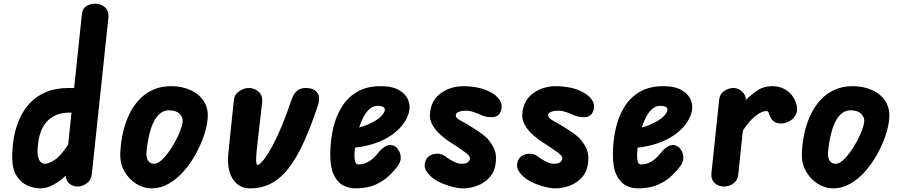

<svg xmlns="http://www.w3.org/2000/svg" viewBox="-20 -1024 4940 1054"><path d="M201.5 10Q165.5 10 129.8 -6Q94 -22 70.5 -59.5Q47 -97 47 -161.5Q47 -214.5 56.2 -268.5Q65.5 -322.5 87 -371.2Q108.5 -420 144.2 -458.2Q180 -496.5 232.8 -518.8Q285.5 -541 358 -541H387L429.5 -945.5Q433 -978 455 -991Q477 -1004 502 -1004Q534.5 -1004 556.8 -983.5Q579 -963 575 -926L484 -67.5Q480.5 -34.5 455.8 -17.2Q431 0 406 0Q383.5 0 364.2 -13.2Q345 -26.5 341 -55L340.5 -59.5Q310.5 -30.5 274 -10.2Q237.5 10 201.5 10ZM226.5 -125Q248 -125 280.2 -146.2Q312.5 -167.5 354 -229.5L372.5 -406H364.5Q317.5 -406 285.8 -391.5Q254 -377 234 -353Q214 -329 203.8 -300.2Q193.5 -271.5 189.8 -242.2Q186 -213 186 -188.5Q186 -164 196 -144.5Q206 -125 226.5 -125Z M811 10Q768 10 727.5 -15.2Q687 -40.5 662.2 -84.8Q637.5 -129 640.5 -186Q643 -242 655 -295.5Q667 -349 689 -395.2Q711 -441.5 743.8 -476.5Q776.5 -511.5 820.2 -531.2Q864 -551 920 -551Q978.5 -551 1026.5 -529.2Q1074.5 -507.5 1100.5 -465.8Q1126.5 -424 1119 -364Q1115 -324.5 1098 -275.2Q1081 -226 1053.2 -176Q1025.5 -126 988.5 -83.8Q951.5 -41.5 906.5 -15.8Q861.5 10 811 10ZM826.5 -125Q843.5 -125 863.2 -141.8Q883 -158.5 903 -185.5Q923 -212.5 940 -243.5Q957 -274.5 968.5 -303.8Q980 -333 982.5 -353.5Q986 -379 966.2 -398.8Q946.5 -418.5 908.5 -418.5Q882.5 -418.5 863 -404.2Q843.5 -390 829.5 -365.5Q815.5 -341 806.2 -310.2Q797 -279.5 791.5 -246.2Q786 -213 783.5 -182Q783 -168 787 -154.8Q791 -141.5 800.8 -133.2Q810.5 -125 826.5 -125Z M1353.5 10Q1309 10 1280.2 -15.2Q1251.5 -40.5 1239.5 -83Q1227.5 -125.5 1233 -178L1264 -476Q1267.5 -507 1294 -524Q1320.5 -541 1346 -541Q1377 -541 1400.2 -519.8Q1423.5 -498.5 1419 -460.5L1394 -243Q1388 -191 1386.5 -164.2Q1385 -137.5 1387.5 -128Q1390 -118.5 1396.5 -118.5Q1401.5 -118.5 1417.2 -135Q1433 -151.5 1457.5 -191.5Q1482 -231.5 1513.2 -301Q1544.5 -370.5 1580 -476Q1591.5 -509 1609.8 -525Q1628 -541 1659.5 -541Q1700.5 -541 1720.2 -517Q1740 -493 1725.5 -446Q1687.5 -332 1649 -246.5Q1610.5 -161 1567 -104Q1523.5 -47 1471.2 -18.5Q1419 10 1353.5 10Z M1929.5 10Q1896 10 1864.2 -6.2Q1832.5 -22.5 1812.5 -64Q1792.5 -105.5 1793 -181Q1794 -256 1809.8 -323Q1825.5 -390 1858.8 -441.5Q1892 -493 1944.8 -522.2Q1997.5 -551.5 2072.5 -551Q2138 -550.5 2175.8 -526.2Q2213.5 -502 2224.2 -465Q2235 -428 2218.5 -387.5Q2203.5 -351.5 2175.8 -322Q2148 -292.5 2110 -270Q2072 -247.5 2026 -233.2Q1980 -219 1928.5 -213.5Q1928 -205.5 1927.2 -197.2Q1926.5 -189 1926 -182Q1925.5 -170 1926.2 -155.8Q1927 -141.5 1931.8 -131.5Q1936.5 -121.5 1946.5 -121.5Q1968.5 -121.5 1986 -128.2Q2003.5 -135 2017.2 -145.5Q2031 -156 2040.8 -167Q2050.5 -178 2057 -186Q2079.5 -214 2103.5 -224.2Q2127.5 -234.5 2152 -218.5Q2163 -209.5 2171.8 -193Q2180.5 -176.5 2179.8 -155Q2179 -133.5 2161 -109Q2146 -89 2117.8 -61Q2089.5 -33 2043.8 -11.5Q1998 10 1929.5 10ZM1951.5 -324Q1974 -330 1996.8 -339.5Q2019.5 -349 2039.8 -361Q2060 -373 2073.8 -387.2Q2087.5 -401.5 2092 -417.5Q2095 -429 2085 -436Q2075 -443 2053 -443Q2029 -443 2009.8 -426.5Q1990.5 -410 1976 -383Q1961.5 -356 1951.5 -324Z M2522.5 10Q2498 10 2468.2 2.8Q2438.5 -4.5 2411 -15.8Q2383.5 -27 2365 -39.5Q2334.5 -61 2319.5 -86.8Q2304.5 -112.5 2317 -143.5Q2325 -162 2343 -171.2Q2361 -180.5 2382 -180.2Q2403 -180 2418.5 -169.5Q2429.5 -162 2445.2 -151.5Q2461 -141 2479 -133Q2497 -125 2514.5 -125Q2538 -125 2548.8 -134Q2559.5 -143 2560 -155Q2560 -163.5 2551 -173.2Q2542 -183 2520 -197.5Q2513 -202.5 2500.8 -210.8Q2488.5 -219 2475.2 -228Q2462 -237 2452 -243Q2429 -257.5 2401.2 -281.2Q2373.5 -305 2355 -336.2Q2336.5 -367.5 2340.5 -403Q2347.5 -474.5 2400.5 -512.8Q2453.5 -551 2527.5 -551Q2558.5 -551 2594 -544.8Q2629.5 -538.5 2660 -524.5Q2704.5 -504.5 2723.8 -473.5Q2743 -442.5 2726.5 -407.5Q2714 -382 2681.8 -380.8Q2649.5 -379.5 2620 -393Q2607.5 -399 2583.2 -407.8Q2559 -416.5 2536.5 -416.5Q2516.5 -416.5 2499.8 -410.5Q2483 -404.5 2482 -393Q2480.5 -377.5 2504.2 -364.5Q2528 -351.5 2552.5 -337Q2577 -322.5 2603 -305.2Q2629 -288 2643.5 -274.5Q2667 -255 2687 -219.2Q2707 -183.5 2702 -136.5Q2697.5 -84.5 2669.2 -52.2Q2641 -20 2601.2 -5Q2561.5 10 2522.5 10Z M3029.5 10Q3005 10 2975.2 2.8Q2945.5 -4.5 2918 -15.8Q2890.5 -27 2872 -39.5Q2841.5 -61 2826.5 -86.8Q2811.5 -112.5 2824 -143.5Q2832 -162 2850 -171.2Q2868 -180.5 2889 -180.2Q2910 -180 2925.5 -169.5Q2936.5 -162 2952.2 -151.5Q2968 -141 2986 -133Q3004 -125 3021.5 -125Q3045 -125 3055.8 -134Q3066.5 -143 3067 -155Q3067 -163.5 3058 -173.2Q3049 -183 3027 -197.5Q3020 -202.5 3007.8 -210.8Q2995.5 -219 2982.2 -228Q2969 -237 2959 -243Q2936 -257.5 2908.2 -281.2Q2880.5 -305 2862 -336.2Q2843.5 -367.5 2847.5 -403Q2854.5 -474.5 2907.5 -512.8Q2960.5 -551 3034.5 -551Q3065.5 -551 3101 -544.8Q3136.5 -538.5 3167 -524.5Q3211.5 -504.5 3230.8 -473.5Q3250 -442.5 3233.5 -407.5Q3221 -382 3188.8 -380.8Q3156.5 -379.5 3127 -393Q3114.5 -399 3090.2 -407.8Q3066 -416.5 3043.5 -416.5Q3023.5 -416.5 3006.8 -410.5Q2990 -404.5 2989 -393Q2987.5 -377.5 3011.2 -364.5Q3035 -351.5 3059.5 -337Q3084 -322.5 3110 -305.2Q3136 -288 3150.5 -274.5Q3174 -255 3194 -219.2Q3214 -183.5 3209 -136.5Q3204.5 -84.5 3176.2 -52.2Q3148 -20 3108.2 -5Q3068.5 10 3029.5 10Z M3481 10Q3447.5 10 3415.8 -6.2Q3384 -22.5 3364 -64Q3344 -105.5 3344.5 -181Q3345.5 -256 3361.2 -323Q3377 -390 3410.2 -441.5Q3443.5 -493 3496.2 -522.2Q3549 -551.5 3624 -551Q3689.5 -550.5 3727.2 -526.2Q3765 -502 3775.8 -465Q3786.5 -428 3770 -387.5Q3755 -351.5 3727.2 -322Q3699.5 -292.5 3661.5 -270Q3623.5 -247.5 3577.5 -233.2Q3531.5 -219 3480 -213.5Q3479.5 -205.5 3478.8 -197.2Q3478 -189 3477.5 -182Q3477 -170 3477.8 -155.8Q3478.5 -141.5 3483.2 -131.5Q3488 -121.5 3498 -121.5Q3520 -121.5 3537.5 -128.2Q3555 -135 3568.8 -145.5Q3582.5 -156 3592.2 -167Q3602 -178 3608.5 -186Q3631 -214 3655 -224.2Q3679 -234.5 3703.5 -218.5Q3714.5 -209.5 3723.2 -193Q3732 -176.5 3731.2 -155Q3730.5 -133.5 3712.5 -109Q3697.5 -89 3669.2 -61Q3641 -33 3595.2 -11.5Q3549.5 10 3481 10ZM3503 -324Q3525.5 -330 3548.2 -339.5Q3571 -349 3591.2 -361Q3611.5 -373 3625.2 -387.2Q3639 -401.5 3643.5 -417.5Q3646.5 -429 3636.5 -436Q3626.5 -443 3604.5 -443Q3580.5 -443 3561.2 -426.5Q3542 -410 3527.5 -383Q3513 -356 3503 -324Z M3954 0Q3924 0 3903 -19.5Q3882 -39 3885.5 -74L3928 -477.5Q3931.5 -508.5 3956 -524.8Q3980.5 -541 4006 -541Q4032.5 -541 4053.2 -521.8Q4074 -502.5 4074 -479.5V-475Q4100.5 -501.5 4136.2 -526.2Q4172 -551 4218 -551Q4267 -551 4302.8 -524.8Q4338.5 -498.5 4353 -448.5Q4361 -420.5 4348.8 -394.5Q4336.5 -368.5 4306.5 -355Q4274.5 -340.5 4246.2 -348.8Q4218 -357 4206 -387.5Q4202.5 -398.5 4199 -406.5Q4195.5 -414.5 4185.5 -414.5Q4163 -414.5 4128.2 -388Q4093.5 -361.5 4058 -307.5L4032.5 -63.5Q4029 -32.5 4005.2 -16.2Q3981.5 0 3954 0Z M4552.5 10Q4509.5 10 4469 -15.2Q4428.5 -40.5 4403.8 -84.8Q4379 -129 4382 -186Q4384.5 -242 4396.5 -295.5Q4408.5 -349 4430.5 -395.2Q4452.5 -441.5 4485.2 -476.5Q4518 -511.5 4561.8 -531.2Q4605.5 -551 4661.5 -551Q4720 -551 4768 -529.2Q4816 -507.5 4842 -465.8Q4868 -424 4860.5 -364Q4856.5 -324.5 4839.5 -275.2Q4822.5 -226 4794.8 -176Q4767 -126 4730 -83.8Q4693 -41.5 4648 -15.8Q4603 10 4552.5 10ZM4568 -125Q4585 -125 4604.8 -141.8Q4624.5 -158.5 4644.5 -185.5Q4664.5 -212.5 4681.5 -243.5Q4698.5 -274.5 4710 -303.8Q4721.5 -333 4724 -353.5Q4727.5 -379 4707.8 -398.8Q4688 -418.5 4650 -418.5Q4624 -418.5 4604.5 -404.2Q4585 -390 4571 -365.5Q4557 -341 4547.8 -310.2Q4538.5 -279.5 4533 -246.2Q4527.5 -213 4525 -182Q4524.5 -168 4528.5 -154.8Q4532.5 -141.5 4542.2 -133.2Q4552 -125 4568 -125Z"/></svg>

Font: Edu NSW ACT Hand
Style: Regular
Weight: 400
Designer: Tina and Corey Anderson, Eben Sorkin, Mirko Velimirovic
Foundry: Sorkin Type Co.
Version: Version 2.000